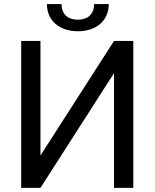

<svg xmlns="http://www.w3.org/2000/svg" viewBox="-20 -909 749 929"><path d="M175.8 -156.7V-710.9H82.5V0H175.8L531.7 -555.2V0H625V-710.9H531.7ZM435.5 -889.2C435.5 -848.6 413.1 -814 356.9 -814C298.8 -814 277.8 -848.6 277.8 -889.2H207C207 -811.5 265.1 -757.8 356.9 -757.8C448.2 -757.8 506.3 -811 506.3 -889.2Z"/></svg>

Font: Bert Sans
Style: Regular
Weight: 400
Designer: Christian Robertson (Google), Cristiano Sobral
Foundry: Google, Cristiano Sobral
Version: Version 3.101